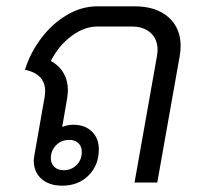

<svg xmlns="http://www.w3.org/2000/svg" viewBox="-20 -578 642 608"><path d="M552 -432Q552 -417 549 -400L478 0H406L477 -400Q479 -414 479 -420Q479 -454 457 -474Q435 -494 397 -494H288Q247 -494 206.5 -464Q166 -434 141 -385Q167 -371 181 -347Q195 -323 195 -293Q195 -285 193 -269L177 -176Q194 -183 212 -183Q249 -183 271 -161.5Q293 -140 293 -105Q293 -55 260.5 -22.5Q228 10 177 10Q136 10 111.5 -11.5Q87 -33 87 -69Q87 -75 89 -87L121 -269Q123 -283 123 -289Q123 -344 59 -357Q75 -409 109.5 -455.5Q144 -502 191 -530Q238 -558 288 -558H406Q474 -558 513 -524Q552 -490 552 -432ZM141 -77Q141 -60 152 -49.5Q163 -39 182 -39Q206 -39 222.5 -55.5Q239 -72 239 -97Q239 -114 228.5 -124.5Q218 -135 199 -135Q174 -135 157.5 -118Q141 -101 141 -77Z"/></svg>

Font: Bai Jamjuree
Style: Italic
Weight: 400
Italic angle: -10°
Version: Version 1.000; ttfautohint (v1.6)